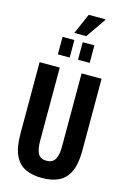

<svg xmlns="http://www.w3.org/2000/svg" viewBox="-154 -1124 801 1206"><g transform="rotate(15 246.5 -521.0)"><path d="M246 12Q184 12 139 -9Q94 -30 69.5 -81Q45 -132 45 -221V-687H176V-211Q176 -155 191.5 -127.5Q207 -100 246 -100Q285 -100 301.5 -127.5Q318 -155 318 -211V-687H448V-221Q448 -132 423.5 -81Q399 -30 354 -9Q309 12 246 12ZM143 -764V-878H220V-764ZM274 -764V-878H350V-764ZM208 -921 266 -1054H374L375 -1050L286 -921Z"/></g></svg>

Font: Archivo ExtraCondensed
Style: Bold
Weight: 700
Width: 2
Designer: Hector Gatti
Foundry: Omnibus-Type
Version: Version 2.001